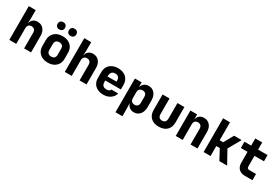

<svg xmlns="http://www.w3.org/2000/svg" viewBox="91 -2105 5218 3597"><g transform="rotate(30 2700.0 -306.5)"><path d="M66 0V-730H216V-550L211 -445H214Q224 -498 262 -529Q300 -560 359 -560Q439 -560 487.5 -504Q536 -448 536 -355V0H386V-340Q386 -383 363.5 -406.5Q341 -430 301 -430Q261 -430 238.5 -406.5Q216 -383 216 -340V0Z M900 10Q827 10 773 -17.5Q719 -45 689.5 -94.5Q660 -144 660 -210V-340Q660 -406 689.5 -455.5Q719 -505 773 -532.5Q827 -560 900 -560Q974 -560 1027.5 -532.5Q1081 -505 1110.5 -455.5Q1140 -406 1140 -340V-210Q1140 -144 1110.5 -94.5Q1081 -45 1027.5 -17.5Q974 10 900 10ZM900 -120Q944 -120 967 -143.5Q990 -167 990 -210V-340Q990 -384 967 -407Q944 -430 900 -430Q857 -430 833.5 -407Q810 -384 810 -340V-210Q810 -167 833.5 -143.5Q857 -120 900 -120ZM1022 -637Q985 -637 963.5 -658Q942 -679 942 -715Q942 -751 963.5 -772Q985 -793 1022 -793Q1059 -793 1080.5 -772Q1102 -751 1102 -715Q1102 -679 1080.5 -658Q1059 -637 1022 -637ZM778 -637Q741 -637 719.5 -658Q698 -679 698 -715Q698 -751 719.5 -772Q741 -793 778 -793Q815 -793 836.5 -772Q858 -751 858 -715Q858 -679 836.5 -658Q815 -637 778 -637Z M1266 0V-730H1416V-550L1411 -445H1414Q1424 -498 1462 -529Q1500 -560 1559 -560Q1639 -560 1687.5 -504Q1736 -448 1736 -355V0H1586V-340Q1586 -383 1563.5 -406.5Q1541 -430 1501 -430Q1461 -430 1438.5 -406.5Q1416 -383 1416 -340V0Z M2101 10Q2028 10 1973.5 -17.5Q1919 -45 1889.5 -94.5Q1860 -144 1860 -210V-340Q1860 -406 1889.5 -455.5Q1919 -505 1973.5 -532.5Q2028 -560 2101 -560Q2174 -560 2227.5 -532.5Q2281 -505 2310.5 -455.5Q2340 -406 2340 -340V-240H2003V-210Q2003 -105 2103 -105Q2174 -105 2188 -150H2335Q2317 -78 2253.5 -34Q2190 10 2101 10ZM2003 -340V-325L2197 -327V-342Q2197 -447 2101 -447Q2052 -447 2027.5 -419Q2003 -391 2003 -340Z M2466 180V-550H2611V-455H2614Q2632 -505 2670 -532.5Q2708 -560 2762 -560Q2842 -560 2891 -501.5Q2940 -443 2940 -345V-205Q2940 -107 2891 -48.5Q2842 10 2762 10Q2708 10 2670 -17.5Q2632 -45 2614 -95H2611L2616 30V180ZM2704 -120Q2745 -120 2767.5 -143.5Q2790 -167 2790 -210V-340Q2790 -384 2767.5 -407Q2745 -430 2704 -430Q2661 -430 2638.5 -405.5Q2616 -381 2616 -335V-215Q2616 -169 2638.5 -144.5Q2661 -120 2704 -120Z M3300 10Q3189 10 3126.5 -50Q3064 -110 3064 -214V-550H3214V-215Q3214 -120 3300 -120Q3341 -120 3363.5 -144.5Q3386 -169 3386 -215V-550H3536V-214Q3536 -109 3473 -49.5Q3410 10 3300 10Z M3666 0V-550H3811V-445H3814Q3824 -498 3862 -529Q3900 -560 3959 -560Q4039 -560 4087.5 -504Q4136 -448 4136 -355V0H3986V-340Q3986 -383 3963.5 -406.5Q3941 -430 3901 -430Q3861 -430 3838.5 -406.5Q3816 -383 3816 -340V0Z M4269 0V-730H4419V-342H4495L4610 -550H4775L4622 -281L4778 0H4610L4494 -216H4419V0Z M5160 0Q5076 0 5028 -48Q4980 -96 4980 -180V-415H4835V-550H4980V-705H5130V-550H5335V-415H5130V-185Q5130 -163 5141.5 -149Q5153 -135 5175 -135H5325V0Z"/></g></svg>

Font: NKDuy Mono ExtraBold
Style: Regular
Weight: 800
Monospace: yes
Designer: NKDuy
Foundry: NKDuy
Version: Version 2.251; ttfautohint (v1.8.4.7-5d5b)